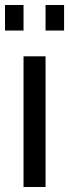

<svg xmlns="http://www.w3.org/2000/svg" viewBox="-23 -747 276 767"><path d="M-3 -625V-727H71V-625ZM159 -625V-727H233V-625ZM71 0V-522H159V0Z"/></svg>

Font: Raleway-v4020 Medium
Style: Regular
Weight: 500
Designer: Matt McInerney, Pablo Impallari, Rodrigo Fuenzalida
Foundry: Matt McInerney, Pablo Impallari, Rodrigo Fuenzalida
Version: Version 4.020;PS 004.020;hotconv 1.0.88;makeotf.lib2.5.64775